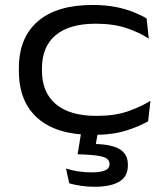

<svg xmlns="http://www.w3.org/2000/svg" viewBox="-20 -514 656 753"><path d="M344 15Q202.5 15 128.2 -50Q54 -115 54 -236.5V-246.5Q54 -366 128.2 -430.2Q202.5 -494.5 343 -494.5Q394 -494.5 434.2 -486.5Q474.5 -478.5 504.5 -466.2Q534.5 -454 555 -441.5L563.5 -362.5Q528 -386 477 -403.5Q426 -421 355 -421Q252 -421 198.2 -376Q144.5 -331 144.5 -246V-237Q144.5 -151.5 199.2 -105.5Q254 -59.5 358.5 -59.5Q430 -59.5 481 -77.2Q532 -95 570 -118.5L561 -38.5Q528.5 -19 475 -2Q421.5 15 344 15ZM366.5 -8 351 77.5 319.5 50Q330.5 50.5 341 50.5Q351.5 50.5 362.5 51Q424.5 54 453 73.5Q481.5 93 481.5 131.5V135Q481.5 178 448 198.2Q414.5 218.5 350 218.5Q322.5 218.5 296.2 214.5Q270 210.5 251.5 205L239 147Q261 154 286.2 158Q311.5 162 339.5 162Q372 162 390.8 154.8Q409.5 147.5 409.5 130.5V129Q409.5 110 387.2 102.2Q365 94.5 310.5 92Q301 91.5 295.2 91.5Q289.5 91.5 284.5 91L300.5 -8Z"/></svg>

Font: Anek Gujarati Expanded
Style: Regular
Weight: 400
Width: 7
Designer: Mrunmayee Ghaisas (Gujarati), Yesha Goshar (Latin)
Foundry: Ek Type
Version: Version 1.003